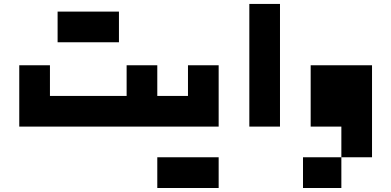

<svg xmlns="http://www.w3.org/2000/svg" viewBox="-20 -645 1993 978"><path d="M234.4 -312.5V-156.2H625V-312.5H781.2V-156.2H859.4V0H78.1V-312.5ZM585.9 -585.9V-429.7H273.4V-585.9Z M937.5 -156.2V-312.5H1093.8V0H859.4Q840.8 0 833.5 -39.1Q826.2 -78.1 833.5 -117.2Q840.8 -156.2 859.4 -156.2ZM1093.8 156.2V312.5H781.2V156.2Z M1406.2 -625V0H1250V-625Z M1875 -312.5V156.2H1718.8V312.5H1523.4V156.2H1718.8V0H1562.5V-312.5Z"/></svg>

Font: Sorena-Fanum Normal
Style: Regular
Weight: 400
Designer: Mohammad Darvishi
Version: Version 1.000;March 20, 2024;FontCreator 15.0.0.2958 64-bit